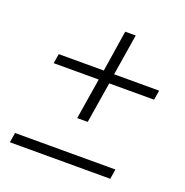

<svg xmlns="http://www.w3.org/2000/svg" viewBox="-110 -725 759 789"><g transform="rotate(20 269.5 -330.5)"><path d="M242 -224 271 -403H74L81 -445H278L306 -625H352L323 -445H520L513 -403H317L288 -224ZM16 -36 23 -79H462L455 -36Z"/></g></svg>

Font: MuseoModerno Thin ExtraLight
Style: Italic
Weight: 250
Italic angle: -9°
Version: Version 1.003